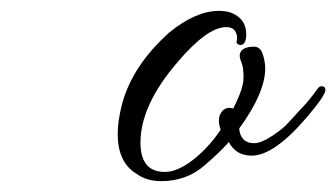

<svg xmlns="http://www.w3.org/2000/svg" viewBox="-20 -807 620 354"><path d="M239 -544Q239 -490 284 -490Q307 -490 335.5 -512Q364 -534 387 -568Q385 -572 385 -574Q381 -590 388.5 -600.5Q396 -611 410 -607Q429 -644 429 -663.5Q429 -683 425.5 -691Q422 -699 422 -704Q422 -715 434 -719Q440 -721 448 -721Q460 -721 464.5 -707Q469 -693 469 -681Q469 -636 421 -570Q422 -557 429 -550Q436 -543 448.5 -543Q461 -543 479.5 -555Q498 -567 506.5 -575.5Q515 -584 531 -602Q549 -620 566 -644Q569 -648 573 -648Q580 -648 580 -641Q580 -631 545 -590Q485 -520 444 -520Q415 -520 402 -545Q383 -524 357 -502Q324 -473 277 -473Q250 -473 231 -487Q197 -508 197 -560Q197 -584 205 -615Q224 -686 292 -747Q341 -787 384 -787Q395 -787 405 -784Q434 -773 434 -744Q434 -724 423 -724Q417 -725 416 -729Q419 -739 414.5 -748Q410 -757 397 -757Q362 -757 307 -692Q239 -613 239 -544Z"/></svg>

Font: Allura
Style: Regular
Weight: 400
Designer: Robert E. Leuschke
Foundry: Robert E. Leuschke
Version: Version 1.004